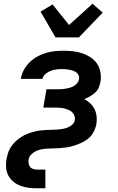

<svg xmlns="http://www.w3.org/2000/svg" viewBox="-20 -802 640 1037"><path d="M179 215Q156 215 133 212Q110 209 89.5 201Q69 193 52 179Q35 165 25 146Q15 127 13 104Q11 81 15 57Q18 43 22 29Q26 15 33 2Q40 -11 49.5 -22.5Q59 -34 70.5 -44Q82 -54 94.5 -62Q107 -70 120.5 -76Q134 -82 148.5 -86.5Q163 -91 177 -94Q191 -97 205 -98Q219 -99 232.5 -100Q246 -101 260 -101Q274 -101 288.5 -102Q303 -103 317.5 -105.5Q332 -108 345 -113Q358 -118 370 -128.5Q382 -139 384 -153Q386 -166 382 -177Q378 -188 369.5 -196Q361 -204 350.5 -208.5Q340 -213 328.5 -216Q317 -219 304.5 -220Q292 -221 280 -221H214L231 -320H297Q308 -320 318.5 -321Q329 -322 340 -324Q351 -326 361.5 -329.5Q372 -333 381.5 -339Q391 -345 398 -354.5Q405 -364 407 -375Q409 -386 405 -395Q401 -404 393.5 -410Q386 -416 376.5 -419.5Q367 -423 356.5 -425Q346 -427 336 -428Q326 -429 316 -429Q300 -429 284.5 -427Q269 -425 254 -419.5Q239 -414 225.5 -402.5Q212 -391 210 -376H93V-379Q97 -403 109.5 -425.5Q122 -448 140.5 -466Q159 -484 181.5 -496.5Q204 -509 227.5 -516Q251 -523 275.5 -525.5Q300 -528 323 -528Q350 -528 375.5 -525Q401 -522 424.5 -514Q448 -506 469 -492.5Q490 -479 503.5 -459Q517 -439 522 -414Q527 -389 523 -362Q520 -346 513.5 -330Q507 -314 494 -302Q481 -290 466 -281.5Q451 -273 435 -267Q452 -258 466.5 -244.5Q481 -231 490 -213.5Q499 -196 501.5 -175.5Q504 -155 501 -133Q498 -118 492 -103Q486 -88 476.5 -74.5Q467 -61 453.5 -51Q440 -41 425 -33.5Q410 -26 395 -20.5Q380 -15 364.5 -11Q349 -7 333 -5Q317 -3 302 -2Q287 -1 271.5 -0.5Q256 0 240.5 0.5Q225 1 209.5 3.5Q194 6 179 12Q164 18 151 30Q138 42 135 57Q133 68 134.5 79Q136 90 142 98.5Q148 107 158.5 110.5Q169 114 180 114H225V215ZM280 -600 199 -739 264 -778 353 -667 480 -782 507 -758 535 -734 406 -600Z"/></svg>

Font: Iosevka Extended
Style: Bold Italic
Weight: 700
Width: 7
Italic angle: -9°
Monospace: yes
Designer: Belleve Invis
Foundry: Belleve Invis
Version: Version 32.5.0; ttfautohint (v1.8.4)